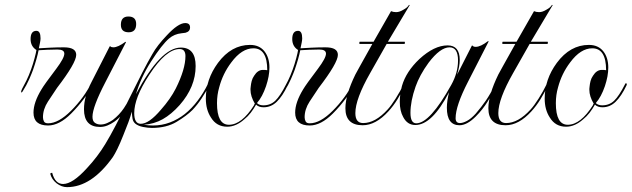

<svg xmlns="http://www.w3.org/2000/svg" viewBox="-20 -513 2602 791"><path d="M178 4Q118 4 118 -49Q118 -91 151 -145Q162 -164 212 -230Q245 -274 245 -292Q245 -309 217 -309Q198 -309 175.5 -308Q153 -307 139 -306Q136 -290 130 -269Q124 -248 116 -225Q111 -211 100.5 -187Q90 -163 73 -136Q70 -132 68 -132Q67 -132 67 -134Q67 -139 71 -147Q79 -161 89 -181.5Q99 -202 108 -227Q116 -249 122.5 -273.5Q129 -298 130 -307Q106 -322 106 -352Q106 -386 130 -386Q147 -386 147 -355Q147 -348 145 -338Q143 -328 140 -314Q154 -315 184.5 -316.5Q215 -318 243 -318Q294 -318 294 -287Q294 -254 215 -151Q198 -126 177.5 -94.5Q157 -63 157 -30Q157 -21 161 -13Q165 -5 178 -5Q221 -5 273 -57Q299 -83 321 -113Q343 -143 361 -180Q365 -188 368 -188Q370 -188 370 -185Q370 -180 367 -174Q350 -139 326 -106.5Q302 -74 273 -45Q224 4 178 4Z M510 -380Q478 -380 478 -411Q478 -445 509 -445Q541 -445 541 -414Q541 -380 510 -380ZM392 10Q326 10 326 -63Q326 -116 357 -175L432 -322H435Q438 -318 447 -318Q466 -318 497 -341L499 -339L414 -174Q361 -72 361 -32Q361 -14 371 -7Q381 0 394 0Q408 0 421.5 -6Q435 -12 445 -19Q472 -40 490.5 -67.5Q509 -95 523 -123Q537 -151 548 -170Q551 -175 554 -173.5Q557 -172 555 -167Q535 -125 511 -81Q487 -37 450 -11Q437 -2 422.5 4Q408 10 392 10Z M256 258Q234 258 213 242Q193 226 187 203L188 201L193 199H195Q207 245 240 245Q279 245 338 180Q382 133 414 80Q433 49 457 3Q481 -43 511 -104Q542 -167 566 -213.5Q590 -260 607 -289Q618 -309 633 -328Q648 -347 666 -366Q714 -418 743 -418Q763 -418 763 -400Q763 -383 744 -378L728 -376Q698 -373 676 -354Q662 -342 643.5 -318.5Q625 -295 602 -259Q561 -195 540 -125Q642 -317 725 -317Q786 -317 786 -241Q786 -155 720 -80Q686 -42 650.5 -22Q615 -2 572 1Q592 4 610 4Q647 4 680 -8.5Q713 -21 741 -43Q770 -66 794.5 -98.5Q819 -131 837 -168Q840 -174 843 -174Q849 -174 844 -164Q828 -134 810.5 -107.5Q793 -81 773 -60Q749 -36 707.5 -11Q666 14 606 14Q589 14 569 10Q549 6 537 -4Q528 -12 526 -24Q524 -36 523 -53Q518 -34 509 -9.5Q500 15 488 44Q475 77 464 99.5Q453 122 445 134Q357 258 256 258ZM560 -3Q594 -3 643 -61Q682 -105 704 -148Q744 -228 744 -282Q744 -311 720 -311Q664 -311 595 -205Q563 -156 548 -117Q533 -78 533 -47Q533 -3 560 -3Z M916 9Q872 9 849 -29Q828 -61 828 -107Q828 -186 878 -254Q933 -328 1010 -328Q1049 -328 1070 -301Q1090 -275 1090 -235Q1090 -217 1086.5 -198Q1083 -179 1076 -158Q1061 -114 1039 -89L1041 -86Q1051 -79 1065 -79Q1094 -79 1114 -98Q1134 -117 1159 -166Q1160 -170 1163 -170Q1165 -170 1166 -167.5Q1167 -165 1165 -161Q1144 -117 1120.5 -94Q1097 -71 1066 -71Q1046 -71 1035 -82Q1025 -64 1013 -48.5Q1001 -33 986 -21Q952 9 916 9ZM923 1Q976 1 1027 -80Q1027 -83 1030 -86Q1012 -116 1012 -143Q1012 -144 1012 -147.5Q1012 -151 1013 -157Q1014 -168 1017 -179.5Q1020 -191 1027 -201Q1042 -225 1063 -225H1072Q1076 -224 1078 -224Q1080 -224 1081 -224Q1081 -314 1024 -314Q976 -314 933 -256Q898 -210 883 -153Q874 -122 874 -88Q874 1 923 1Z M1256 4Q1196 4 1196 -49Q1196 -91 1229 -145Q1240 -164 1290 -230Q1323 -274 1323 -292Q1323 -309 1295 -309Q1276 -309 1253.5 -308Q1231 -307 1217 -306Q1214 -290 1208 -269Q1202 -248 1194 -225Q1189 -211 1178.5 -187Q1168 -163 1151 -136Q1148 -132 1146 -132Q1145 -132 1145 -134Q1145 -139 1149 -147Q1157 -161 1167 -181.5Q1177 -202 1186 -227Q1194 -249 1200.5 -273.5Q1207 -298 1208 -307Q1184 -322 1184 -352Q1184 -386 1208 -386Q1225 -386 1225 -355Q1225 -348 1223 -338Q1221 -328 1218 -314Q1232 -315 1262.5 -316.5Q1293 -318 1321 -318Q1372 -318 1372 -287Q1372 -254 1293 -151Q1276 -126 1255.5 -94.5Q1235 -63 1235 -30Q1235 -21 1239 -13Q1243 -5 1256 -5Q1299 -5 1351 -57Q1377 -83 1399 -113Q1421 -143 1439 -180Q1443 -188 1446 -188Q1448 -188 1448 -185Q1448 -180 1445 -174Q1428 -139 1404 -106.5Q1380 -74 1351 -45Q1302 4 1256 4Z M1474 3Q1403 3 1403 -67Q1403 -122 1444 -206Q1446 -210 1463.5 -241.5Q1481 -273 1514 -332H1462L1460 -334L1461 -340L1462 -341H1519L1591 -467Q1600 -463 1612 -463Q1626 -463 1642 -473Q1659 -482 1665 -493L1668 -492L1578 -341H1647L1648 -340V-334L1646 -332H1573L1505 -212Q1444 -105 1444 -47Q1444 -6 1476 -6Q1526 -6 1577 -62Q1591 -77 1610 -107Q1629 -137 1642 -164Q1644 -169 1647.5 -167.5Q1651 -166 1649 -161Q1634 -131 1617.5 -104Q1601 -77 1580 -54Q1528 3 1474 3Z M1873 3Q1821 3 1821 -69Q1821 -97 1830 -133Q1760 2 1691 2Q1658 2 1641 -31Q1627 -56 1627 -94Q1627 -125 1636 -159Q1653 -218 1708 -270Q1769 -326 1824 -326Q1874 -326 1874 -266Q1874 -240 1863 -205L1924 -325H1927Q1930 -320 1940 -320Q1960 -320 1991 -344L1993 -342L1908 -176Q1857 -77 1857 -26Q1857 -6 1875 -6Q1887 -6 1904 -15Q1921 -24 1940 -45Q1964 -73 1981.5 -98.5Q1999 -124 2022 -168Q2025 -173 2028 -173Q2034 -173 2028 -163Q2010 -129 1989.5 -95.5Q1969 -62 1940 -33Q1904 3 1873 3ZM1695 -5Q1751 -5 1839 -163Q1867 -213 1867 -264Q1867 -318 1832 -318Q1794 -318 1746 -255Q1727 -229 1713.5 -204Q1700 -179 1692 -156Q1671 -96 1671 -48Q1671 -5 1695 -5Z M2063 3Q1992 3 1992 -67Q1992 -122 2033 -206Q2035 -210 2052.5 -241.5Q2070 -273 2103 -332H2051L2049 -334L2050 -340L2051 -341H2108L2180 -467Q2189 -463 2201 -463Q2215 -463 2231 -473Q2248 -482 2254 -493L2257 -492L2167 -341H2236L2237 -340V-334L2235 -332H2162L2094 -212Q2033 -105 2033 -47Q2033 -6 2065 -6Q2115 -6 2166 -62Q2180 -77 2199 -107Q2218 -137 2231 -164Q2233 -169 2236.5 -167.5Q2240 -166 2238 -161Q2223 -131 2206.5 -104Q2190 -77 2169 -54Q2117 3 2063 3Z M2312 9Q2268 9 2245 -29Q2224 -61 2224 -107Q2224 -186 2274 -254Q2329 -328 2406 -328Q2445 -328 2466 -301Q2486 -275 2486 -235Q2486 -217 2482.5 -198Q2479 -179 2472 -158Q2457 -114 2435 -89L2437 -86Q2447 -79 2461 -79Q2490 -79 2510 -98Q2530 -117 2555 -166Q2556 -170 2559 -170Q2561 -170 2562 -167.5Q2563 -165 2561 -161Q2540 -117 2516.5 -94Q2493 -71 2462 -71Q2442 -71 2431 -82Q2421 -64 2409 -48.5Q2397 -33 2382 -21Q2348 9 2312 9ZM2319 1Q2372 1 2423 -80Q2423 -83 2426 -86Q2408 -116 2408 -143Q2408 -144 2408 -147.5Q2408 -151 2409 -157Q2410 -168 2413 -179.5Q2416 -191 2423 -201Q2438 -225 2459 -225H2468Q2472 -224 2474 -224Q2476 -224 2477 -224Q2477 -314 2420 -314Q2372 -314 2329 -256Q2294 -210 2279 -153Q2270 -122 2270 -88Q2270 1 2319 1Z"/></svg>

Font: Imperial Script
Style: Regular
Weight: 400
Designer: Robert E. Leuschke
Foundry: Robert E. Leuschke
Version: Version 1.010; ttfautohint (v1.8.3)